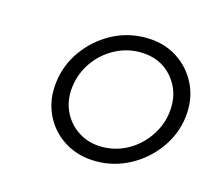

<svg xmlns="http://www.w3.org/2000/svg" viewBox="-57 -784 484 434"><g transform="rotate(15 185.0 -567.5)"><path d="M66 -567Q71 -609 95.5 -643Q120 -677 156.5 -697Q193 -717 236 -717Q278 -717 309.5 -697Q341 -677 357.5 -643Q374 -609 369 -567Q364 -526 339.5 -492Q315 -458 278 -438Q241 -418 199 -418Q157 -418 125 -438Q93 -458 77 -492Q61 -526 66 -567ZM104 -567Q100 -536 112 -510Q124 -484 148 -468.5Q172 -453 203 -453Q235 -453 262.5 -468Q290 -483 308.5 -509.5Q327 -536 331 -567Q337 -615 308.5 -648.5Q280 -682 232 -682Q200 -682 172 -666.5Q144 -651 126 -625Q108 -599 104 -567Z"/></g></svg>

Font: Aleo Light
Style: Italic
Weight: 300
Italic angle: -7°
Designer: Alessio Laiso
Foundry: Alessio Laiso
Version: Version 2.001;gftools[0.9.29]